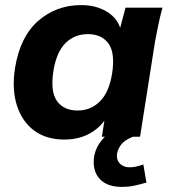

<svg xmlns="http://www.w3.org/2000/svg" viewBox="-20 -537 672 754"><path d="M26 0ZM232 11Q162 11 114.5 -24Q67 -59 46.5 -122.5Q26 -186 39 -270Q59 -393 130 -455Q201 -517 299 -517Q355 -517 396.5 -493Q438 -469 452 -428L473 -507H618Q609 -474 602 -440.5Q595 -407 589 -375L530 0H380L390 -63Q364 -28 324 -8.5Q284 11 232 11ZM285 -103Q336 -103 372 -138.5Q408 -174 420 -247Q433 -329 406 -366Q379 -403 325 -403Q273 -403 237.5 -368Q202 -333 190 -260Q177 -178 203.5 -140.5Q230 -103 285 -103ZM459 197Q405 197 376.5 170.5Q348 144 348 100Q348 51 381 12Q414 -27 464 -45L502 0Q468 13 453.5 34Q439 55 439 75Q439 95 453 107.5Q467 120 489 120Q503 120 515.5 117Q528 114 543 109L555 180Q527 188 505.5 192.5Q484 197 459 197Z"/></svg>

Font: Winston
Style: Bold Italic
Weight: 700
Italic angle: -9°
Designer: Original fonts by Vernon Adams / Changes by Cristiano Sobral
Foundry: Original fonts by Vernon Adams / Changes by Cristiano Sobral
Version: Version 2.503;July 17, 2020;FontCreator 13.0.0.2655 64-bit